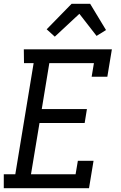

<svg xmlns="http://www.w3.org/2000/svg" viewBox="-22 -996 642 1016"><path d="M-2 0V-74H59L156 -662H105L104 -735H570L546 -590H463L475 -662H239L199 -419H438L426 -345H187L142 -74H378L390 -145H473L449 0ZM268 -802 225 -841 357 -976H455L539 -837L489 -806L398 -923Z"/></svg>

Font: Iosevka Etoile
Style: Italic
Weight: 400
Italic angle: -9°
Designer: Belleve Invis
Foundry: Belleve Invis
Version: Version 22.1.2; ttfautohint (v1.8.4)